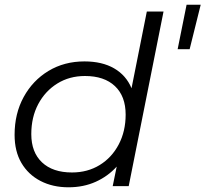

<svg xmlns="http://www.w3.org/2000/svg" viewBox="-20 -791 873 816"><path d="M271 5Q204 5 152 -22Q100 -49 71 -98.5Q42 -148 42 -218Q42 -308 80.5 -378.5Q119 -449 186 -489.5Q253 -530 339 -530Q414 -530 465 -500.5Q516 -471 539 -416L604 -742H675L527 0H459L476 -83Q439 -42 387 -18.5Q335 5 271 5ZM286 -58Q352 -58 403.5 -89.5Q455 -121 484.5 -177Q514 -233 514 -304Q514 -382 468.5 -425Q423 -468 341 -468Q275 -468 223.5 -436Q172 -404 142.5 -348.5Q113 -293 113 -221Q113 -144 158.5 -101Q204 -58 286 -58ZM735 -582 773 -771H833L786 -582Z"/></svg>

Font: Montserrat
Style: Italic
Weight: 400
Italic angle: -11.3°
Designer: Julieta Ulanovsky
Foundry: Julieta Ulanovsky
Version: Version 9.000; ttfautohint (v1.8.4.7-5d5b)